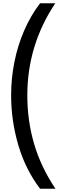

<svg xmlns="http://www.w3.org/2000/svg" viewBox="-20 -793 396 1174"><path d="M48 -211Q48 -313 68 -413.5Q88 -514 127.5 -605.5Q167 -697 225 -773H318Q147 -517 147 -210Q147 -55 188.5 86.5Q230 228 319 361H225Q136 244 92 94.5Q48 -55 48 -211Z"/></svg>

Font: Noto Sans Telugu SemiCondensed Medium
Style: Regular
Weight: 500
Width: 4
Designer: Jelle Bosma - Monotype Design Team
Foundry: Monotype Imaging Inc.
Version: Version 2.005; ttfautohint (v1.8.4.7-5d5b)